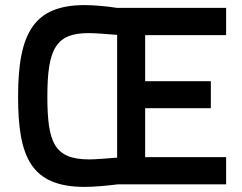

<svg xmlns="http://www.w3.org/2000/svg" viewBox="-20 -724 952 754"><path d="M331 -98C193 -98 166 -164 166 -346C166 -534 201 -594 328 -594C353 -594 405 -590 440 -587V-105C406 -102 353 -98 331 -98ZM868 -107H550V-299H808V-405H550V-586H868V-693H440C403 -699 350 -704 313 -704C115 -704 51 -597 51 -345C51 -108 101 10 313 10C350 10 403 5 442 0H868Z"/></svg>

Font: RazerF5 SemiBold
Style: Regular
Weight: 600
Foundry: Razer Inc.
Version: Version 2